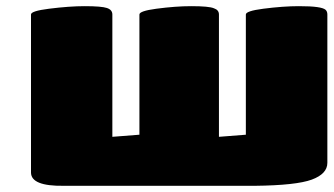

<svg xmlns="http://www.w3.org/2000/svg" viewBox="-20 -600 1077 620"><path d="M186 0Q80.1 1.5 80.1 -43V-553.2Q80.1 -564.5 138.2 -571.8Q204.6 -580.1 252.9 -580.1Q307.6 -580.1 325.2 -574.2Q342.8 -568.4 342.8 -553.2V-158.2L430.2 -165V-553.2Q430.2 -564.5 484.9 -571.8Q547.9 -580.1 597.2 -580.1Q655.3 -580.1 670.9 -573.2Q687 -567.9 687 -553.2V-158.2L773.9 -165V-553.2Q773.9 -564.5 830.1 -571.8Q895 -580.1 944.8 -580.1Q983.9 -580.1 1004.2 -577.1Q1024.4 -574.2 1030.8 -568.8Q1037.1 -563.5 1037.1 -553.2V-74.2Q1037.1 -38.6 986.8 -20Q936.5 -1.5 803.2 0Z"/></svg>

Font: GGS TheRock Black
Style: Regular
Weight: 900
Designer: Rodrigo Fuenzalida (2012); Goodgame Studios (2014)
Foundry: Rodrigo Fuenzalida,2012;  GGS,2014
Version: Version 1.002 | FøM Mod